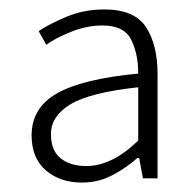

<svg xmlns="http://www.w3.org/2000/svg" viewBox="-20 -827 412 407"><path d="M154 -440Q107 -440 77 -466Q47 -492 47 -540Q47 -599 101.5 -629.5Q156 -660 273 -671Q273 -713 258 -743Q243 -773 197 -773Q164 -773 130.5 -759.5Q97 -746 78 -732L62 -761Q84 -776 121 -791.5Q158 -807 201 -807Q265 -807 289.5 -769.5Q314 -732 314 -670V-449H283L275 -492H271Q249 -472 219 -456Q189 -440 154 -440ZM163 -475Q189 -475 216.5 -488Q244 -501 273 -529V-642Q171 -631 129.5 -606Q88 -581 88 -543Q88 -508 108.5 -491.5Q129 -475 163 -475Z"/></svg>

Font: Noto Sans KR Thin ExtraLight
Style: Regular
Weight: 250
Version: Version 2.004-H2;hotconv 1.0.118;makeotfexe 2.5.65603